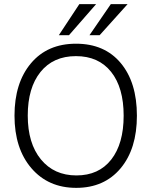

<svg xmlns="http://www.w3.org/2000/svg" viewBox="-20 -899 731 927"><path d="M313 -729H264L363 -879H444ZM461 -729H412L515 -879H596ZM346.5 -628Q237 -628 175.5 -551.5Q114 -475 114 -341Q114 -207 177.5 -129.5Q241 -52 349 -52Q457 -52 517 -128.5Q577 -205 577 -340.5Q577 -476 516.5 -552Q456 -628 346.5 -628ZM347 -688Q485 -688 563 -594.5Q641 -501 641 -340.5Q641 -180 562 -86Q483 8 348 8Q213 8 131.5 -87Q50 -182 50 -340.5Q50 -499 129.5 -593.5Q209 -688 347 -688Z"/></svg>

Font: Hind Jalandhar Light
Style: Regular
Weight: 300
Designer: Namrata Goyal
Foundry: Indian Type Foundry
Version: Version 0.702;PS 1.0;hotconv 1.0.81;makeotf.lib2.5.63406